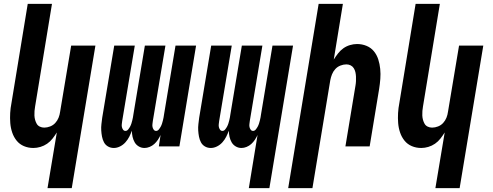

<svg xmlns="http://www.w3.org/2000/svg" viewBox="-20 -755 2540 990"><path d="M225 215 273 -72Q263 -56 251 -40.5Q239 -25 223 -14Q207 -3 188.5 2.5Q170 8 152 8Q126 8 103.5 -1.5Q81 -11 66 -29.5Q51 -48 43 -71.5Q35 -95 33 -120.5Q31 -146 32.5 -172Q34 -198 39 -223L123 -735H248L161 -206Q159 -195 158 -183Q157 -171 157.5 -159.5Q158 -148 161 -137Q164 -126 169.5 -116.5Q175 -107 185.5 -102Q196 -97 208 -97Q223 -97 238.5 -103Q254 -109 265 -121Q276 -133 282 -148Q288 -163 290 -179L347 -520H472L350 215Z M567 8Q550 8 536.5 0Q523 -8 516 -21.5Q509 -35 506 -50.5Q503 -66 502 -82.5Q501 -99 503 -115.5Q505 -132 507 -148L569 -520H675L610 -131Q609 -123 608 -115Q607 -107 608.5 -100Q610 -93 614.5 -86.5Q619 -80 627 -80Q635 -80 641 -87.5Q647 -95 651 -102.5Q655 -110 657.5 -118Q660 -126 662 -134Q664 -142 665.5 -150Q667 -158 668 -166L727 -520H833L768 -131Q767 -123 766 -115Q765 -107 766.5 -100Q768 -93 772.5 -86.5Q777 -80 785 -80Q793 -80 799 -87.5Q805 -95 809 -102.5Q813 -110 815.5 -118Q818 -126 820 -134Q822 -142 823.5 -150Q825 -158 826 -166L885 -520H991L905 0H799L808 -59Q802 -46 794 -34Q786 -22 775.5 -12.5Q765 -3 751.5 2.5Q738 8 725 8Q709 8 695.5 0Q682 -8 674.5 -21Q667 -34 663.5 -49.5Q660 -65 660 -81Q654 -65 646.5 -50Q639 -35 627 -21.5Q615 -8 599 0Q583 8 567 8Z M1263 215 1308 -59Q1302 -46 1294 -34Q1286 -22 1275.5 -12.5Q1265 -3 1251.5 2.5Q1238 8 1225 8Q1209 8 1195.5 0Q1182 -8 1174.5 -21Q1167 -34 1163.5 -49.5Q1160 -65 1160 -81Q1154 -65 1146.5 -50Q1139 -35 1127 -21.5Q1115 -8 1099 0Q1083 8 1067 8Q1050 8 1036.5 0Q1023 -8 1016 -21.5Q1009 -35 1006 -50.5Q1003 -66 1002 -82.5Q1001 -99 1003 -115.5Q1005 -132 1007 -148L1069 -520H1175L1110 -131Q1109 -123 1108 -115Q1107 -107 1108.5 -100Q1110 -93 1114.5 -86.5Q1119 -80 1127 -80Q1135 -80 1141 -87.5Q1147 -95 1151 -102.5Q1155 -110 1157.5 -118Q1160 -126 1162 -134Q1164 -142 1165.5 -150Q1167 -158 1168 -166L1227 -520H1333L1268 -131Q1267 -123 1266 -115Q1265 -107 1266.5 -100Q1268 -93 1272.5 -86.5Q1277 -80 1285 -80Q1293 -80 1299 -87.5Q1305 -95 1309 -102.5Q1313 -110 1315.5 -118Q1318 -126 1320 -134Q1322 -142 1323.5 -150Q1325 -158 1326 -166L1385 -520H1491L1369 215Z M1466 215 1623 -735H1748L1701 -448Q1711 -464 1723 -479.5Q1735 -495 1750.5 -506Q1766 -517 1784.5 -522.5Q1803 -528 1821 -528Q1847 -528 1870 -518.5Q1893 -509 1908 -490.5Q1923 -472 1930.5 -448.5Q1938 -425 1940.5 -399.5Q1943 -374 1941 -348Q1939 -322 1935 -297L1886 0H1761L1813 -314Q1815 -325 1815.5 -337Q1816 -349 1815.5 -360.5Q1815 -372 1812.5 -383Q1810 -394 1804 -403.5Q1798 -413 1788 -418Q1778 -423 1766 -423Q1751 -423 1735.5 -417Q1720 -411 1709 -399Q1698 -387 1692 -372Q1686 -357 1683 -341L1591 215Z M2225 215 2273 -72Q2263 -56 2251 -40.5Q2239 -25 2223 -14Q2207 -3 2188.5 2.5Q2170 8 2152 8Q2126 8 2103.5 -1.5Q2081 -11 2066 -29.5Q2051 -48 2043 -71.5Q2035 -95 2033 -120.5Q2031 -146 2032.5 -172Q2034 -198 2039 -223L2123 -735H2248L2161 -206Q2159 -195 2158 -183Q2157 -171 2157.5 -159.5Q2158 -148 2161 -137Q2164 -126 2169.5 -116.5Q2175 -107 2185.5 -102Q2196 -97 2208 -97Q2223 -97 2238.5 -103Q2254 -109 2265 -121Q2276 -133 2282 -148Q2288 -163 2290 -179L2347 -520H2472L2350 215Z"/></svg>

Font: Iosevka Extrabold
Style: Italic
Weight: 800
Italic angle: -9°
Monospace: yes
Designer: Belleve Invis
Foundry: Belleve Invis
Version: Version 32.5.0; ttfautohint (v1.8.4)